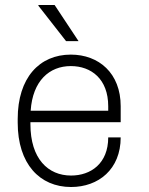

<svg xmlns="http://www.w3.org/2000/svg" viewBox="-20 -740 596 770"><path d="M245 -575H295L199 -720H134V-717ZM464 -189H414C414 -84 344 -36 265 -36C173 -36 102 -103 102 -242V-250H464V-314C464 -447 376 -521 264 -521C138 -521 51 -428 51 -263V-248C51 -83 139 10 265 10C375 10 464 -61 464 -189ZM264 -475C346 -475 414 -423 414 -314V-296H103C111 -416 178 -475 264 -475Z"/></svg>

Font: Chivo Light
Style: Regular
Weight: 300
Designer: Hector Gatti
Foundry: Omnibus-Type
Version: Version 1.003;PS 001.003;hotconv 1.0.70;makeotf.lib2.5.58329